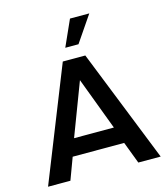

<svg xmlns="http://www.w3.org/2000/svg" viewBox="-128 -994 960 1095"><g transform="rotate(-15 352.0 -447.0)"><path d="M19 0 285 -668H418L684 0H552L503 -129H199L151 0ZM234 -229H469L352 -540ZM319 -740 388 -894H502L397 -740Z"/></g></svg>

Font: Gantari SemiBold
Style: Regular
Weight: 600
Designer: Anugrah Pasau
Foundry: Lafontype
Version: Version 1.000; ttfautohint (v1.8.3)